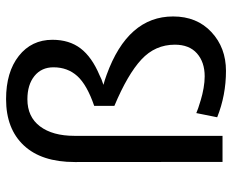

<svg xmlns="http://www.w3.org/2000/svg" viewBox="-88 -686 786 651"><g transform="rotate(-90 305.5 -361.0)"><path d="M371.6 -60.5Q419.9 -60.5 449.5 -86.7Q479 -112.8 479 -161.6Q479 -228.5 428.7 -275.1Q378.4 -321.8 271.5 -366.7V-435.1Q342.8 -459.5 372.6 -492.4Q402.3 -525.4 402.3 -573.2Q402.3 -613.8 372.8 -637.7Q343.3 -661.6 293.9 -661.6Q234.4 -661.6 202.1 -618.9Q169.9 -576.2 169.9 -502V0H81.5L81.1 -501Q81.1 -613.8 137.5 -673.8Q193.8 -733.9 294.4 -733.9Q386.2 -733.9 440.9 -690.7Q495.6 -647.5 495.6 -576.7Q495.6 -519.5 466.3 -481.2Q437 -442.9 375.5 -417Q364.3 -410.6 342.8 -403.8Q357.9 -399.9 376.5 -393.1Q574.7 -321.3 574.7 -167.5Q574.7 -86.9 521.7 -37.6Q468.8 11.7 390.1 11.7Q307.6 11.7 232.9 -18.1L247.1 -88.9Q254.9 -85.4 263.7 -82.5Q272.5 -79.6 291.5 -73.7Q310.5 -67.9 331.8 -64.2Q353 -60.5 371.6 -60.5Z"/></g></svg>

Font: Muli
Style: Regular
Weight: 400
Designer: Vernon Adams
Foundry: newtypography
Version: Version 2; ttfautohint (v1.00rc1.6-4cba) -l 8 -r 50 -G 200 -